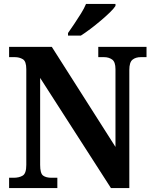

<svg xmlns="http://www.w3.org/2000/svg" viewBox="-20 -951 776 971"><path d="M26 0V-52H49Q77 -52 95 -63Q113 -74 113 -117V-601Q113 -641 95.5 -651.5Q78 -662 55 -662H26V-714H242L564 -208V-601Q564 -638 547 -650Q530 -662 506 -662H477V-714H721V-662H692Q666 -662 650 -649Q634 -636 634 -597V0H541L183 -557V-117Q183 -74 198 -63Q213 -52 240 -52H270V0ZM324 -784Q338 -804 355.5 -830Q373 -856 389.5 -882.5Q406 -909 415 -931H564V-921Q556 -908 536 -888.5Q516 -869 490 -847Q464 -825 437.5 -805Q411 -785 389 -771H324Z"/></svg>

Font: Noto Serif Khmer SemiCondensed
Style: Bold
Weight: 700
Width: 4
Designer: Danh Hong and the Monotype Design Team
Foundry: Monotype Imaging Inc.
Version: Version 2.004; ttfautohint (v1.8.4.7-5d5b)